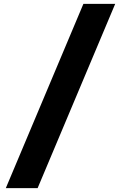

<svg xmlns="http://www.w3.org/2000/svg" viewBox="-20 -760 624 990"><path d="M10 210 410 -740H574L174 210Z"/></svg>

Font: Georama ExtraExtended
Style: Bold
Weight: 700
Width: 8
Designer: Jean-Baptiste Levee
Foundry: Production Type
Version: Version 1.000